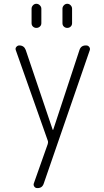

<svg xmlns="http://www.w3.org/2000/svg" viewBox="-20 -755 540 995"><path d="M227.5 -26.4 61.5 -496.1Q58.6 -504.9 64.9 -512.2Q71.3 -519.5 80.1 -519.5Q104.5 -519.5 113.3 -496.1L252.9 -83Q252.9 -82 253.9 -82Q255.9 -82 255.9 -83L391.6 -495.1Q399.4 -520.5 426.8 -519.5Q436.5 -519.5 442.4 -511.7Q448.2 -503.9 445.3 -495.1L207 195.3Q199.2 220.7 172.9 219.7Q163.1 219.7 157.7 211.9Q152.3 204.1 155.3 195.3L227.5 -8.8Q230.5 -18.6 227.5 -26.4ZM303.7 -710Q303.7 -719.7 311 -727.5Q318.4 -735.4 328.6 -735.4Q338.9 -735.4 346.2 -727.5Q353.5 -719.7 353.5 -710V-634.8Q353.5 -624 346.2 -617.2Q338.9 -610.4 328.6 -610.4Q318.4 -610.4 311 -617.2Q303.7 -624 303.7 -634.8ZM143.6 -710Q143.6 -719.7 150.9 -727.5Q158.2 -735.4 168.5 -735.4Q178.7 -735.4 186.5 -727.5Q194.3 -719.7 194.3 -710V-634.8Q194.3 -624 186.5 -617.2Q178.7 -610.4 168.5 -610.4Q158.2 -610.4 150.9 -617.2Q143.6 -624 143.6 -634.8Z"/></svg>

Font: Rounded Mgen+ 1mn light
Style: Regular
Weight: 200
Designer: [Source Han Sans]
Ryoko NISHIZUKA  (kana & ideographs); Paul D. Hunt (Latin, Greek & Cyrillic); Wenlong ZHANG  (bopomofo
Version: Version 1.059.20150602